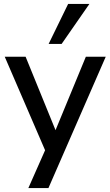

<svg xmlns="http://www.w3.org/2000/svg" viewBox="-20 -775 560 975"><path d="M416 -487H517L226 180H124L209 -12L4 -487H110L262 -114ZM293 -552H227L326 -755H434Z"/></svg>

Font: wassup Sans
Style: Medium
Weight: 600
Version: Version 2.001